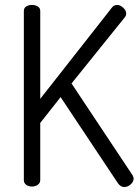

<svg xmlns="http://www.w3.org/2000/svg" viewBox="-20 -751 562 773"><path d="M109 -731Q122 -731 132 -725Q142 -719 142 -707V-353L431 -721Q438 -731 452 -731Q464 -731 476 -720Q488 -709 488 -697Q488 -688 483 -682L268 -415L514 -45Q518 -37 518 -32Q518 -19 506 -8.5Q494 2 480 2Q466 2 455 -13L224 -360L142 -256V-26Q142 -14 132 -7Q122 0 109 0Q95 0 85.5 -7Q76 -14 76 -26V-707Q76 -719 85.5 -725Q95 -731 109 -731Z"/></svg>

Font: Dosis
Style: Regular
Weight: 400
Designer: Edgar Tolentino, Pablo Impallari, Igino Marini
Foundry: Edgar Tolentino, Pablo Impallari, Igino Marini
Version: Version 1.007;Glyphs 3.1.1 (3134)